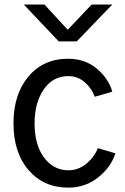

<svg xmlns="http://www.w3.org/2000/svg" viewBox="-20 -817 555 854"><path d="M40 -268.6Q40 -397.5 106.4 -476.6Q172.9 -555.7 283.2 -555.7Q358.4 -555.7 410.6 -511.7Q462.9 -467.8 479.5 -409.2L401.4 -386.7Q387.7 -424.8 356.4 -451.7Q325.2 -478.5 284.2 -478.5Q214.8 -478.5 174.3 -418.9Q133.8 -359.4 133.8 -268.6Q133.8 -171.9 176.3 -115.7Q218.8 -59.6 284.2 -59.6Q329.1 -59.6 364.7 -89.4Q400.4 -119.1 415 -158.2L493.2 -134.8Q473.6 -73.2 416.5 -27.8Q359.4 17.6 283.2 17.6Q174.8 17.6 107.4 -60.1Q40 -137.7 40 -268.6ZM85.9 -796.9H177.7L281.2 -684.6L387.7 -796.9H479.5L321.3 -632.8H241.2Z"/></svg>

Font: Gothic A1 Medium
Style: Regular
Weight: 500
Designer: HanYang I&C Co.,Ltd.
Foundry: HanYang I&C Co.,Ltd.
Version: Version 2.50